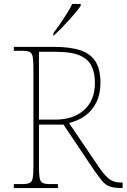

<svg xmlns="http://www.w3.org/2000/svg" viewBox="-20 -951 640 971"><path d="M50 0V-20H93Q118 -20 130 -26Q142 -32 145.5 -51Q149 -70 149 -108V-606Q149 -645 145.5 -663.5Q142 -682 130 -688Q118 -694 93 -694H50V-714H253Q337 -714 388.5 -696Q440 -678 464 -638.5Q488 -599 488 -533Q488 -475 467 -433Q446 -391 410.5 -365.5Q375 -340 329 -329L480 -106Q511 -61 534 -44.5Q557 -28 589 -28H600V0H596Q557 0 535 -8Q513 -16 496.5 -36Q480 -56 456 -90L301 -321H177V-108Q177 -70 180.5 -51Q184 -32 196 -26Q208 -20 233 -20H273V0ZM259 -346Q351 -346 405.5 -395Q460 -444 460 -532Q460 -582 443 -617Q426 -652 383.5 -670.5Q341 -689 264 -689H177V-346ZM250 -784Q265 -803 283 -829Q301 -855 318 -882Q335 -909 345 -931H388V-921Q379 -908 362.5 -888Q346 -868 326 -846Q306 -824 286.5 -804.5Q267 -785 252 -771H250Z"/></svg>

Font: Noto Serif Armenian Thin
Style: Regular
Weight: 250
Version: Version 2.007